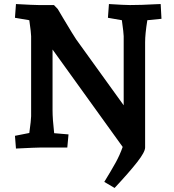

<svg xmlns="http://www.w3.org/2000/svg" viewBox="-20 -730 863 950"><path d="M587 -3 240 -485V-185Q240 -141 248 -71L319 -65L313 0H180Q159 0 59 5L54 -58L125 -72Q134 -137 134 -155V-551Q134 -567 125 -630L54 -642L59 -710Q147 -705 172 -705H247L266 -685L292 -641Q347 -549 357 -535L592 -209V-551Q592 -565 583 -630L514 -642L519 -710Q597 -705 623 -705Q679 -705 749 -709L775 -710L779 -637L709 -630Q698 -562 698 -521V0Q698 22 658.5 72.5Q619 123 547 200L496 170Q531 113 552 75Q573 37 587 -3Z"/></svg>

Font: Andada Pro ExtraBold
Style: Regular
Weight: 800
Designer: Carolina Giovagnoli
Foundry: Huerta Tipografica
Version: Version 3.005; ttfautohint (v1.8.4)